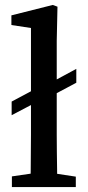

<svg xmlns="http://www.w3.org/2000/svg" viewBox="-20 -755 354 775"><path d="M164 -418V-362L27 -290V-345ZM288 -477V-421L149 -347V-402ZM28 0V-43L138 -59H174L286 -42V0ZM103 0Q104 -35 104 -70.5Q104 -106 104.5 -141.5Q105 -177 105 -212V-642L26 -654V-693L193 -735L212 -728L209 -590V-212Q209 -176 209.5 -141Q210 -106 210.5 -70.5Q211 -35 211 0Z"/></svg>

Font: Source Serif 4 18pt Medium
Style: Regular
Weight: 500
Designer: Frank Grießhammer
Foundry: Adobe Systems Incorporated
Version: Version 4.004;hotconv 1.0.116;makeotfexe 2.5.65601